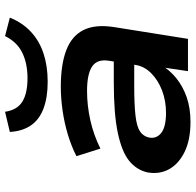

<svg xmlns="http://www.w3.org/2000/svg" viewBox="-27 -738 775 761"><g transform="rotate(-90 360.5 -357.5)"><path d="M258 10Q186 10 138.5 -13.5Q91 -37 70 -75.5Q49 -114 58 -162Q68 -204 103.5 -233Q139 -262 214 -278Q289 -294 415 -294H518L506 -213H402Q327 -213 283 -208Q239 -203 220 -190Q201 -177 196 -155Q190 -125 214 -106Q238 -87 294 -87Q341 -87 382 -102.5Q423 -118 451 -146Q479 -174 484 -210L500 -312Q508 -359 478 -379.5Q448 -400 380 -400Q323 -400 264.5 -387Q206 -374 152 -347L122 -442Q161 -462 207.5 -476Q254 -490 303 -497Q352 -504 397 -504Q485 -504 541.5 -482.5Q598 -461 621.5 -415Q645 -369 634 -295L587 0H459L475 -108H484Q465 -74 432 -47Q399 -20 355.5 -5Q312 10 258 10ZM417 -556Q355 -556 311 -572.5Q267 -589 244 -622.5Q221 -656 218 -706L298 -725Q305 -677 338 -656.5Q371 -636 431 -636Q490 -636 532.5 -657Q575 -678 598 -725L671 -706Q651 -656 615 -622.5Q579 -589 529 -572.5Q479 -556 417 -556Z"/></g></svg>

Font: Nunito Sans 10pt Expanded
Style: Bold Italic
Weight: 700
Width: 7
Italic angle: -9°
Designer: Vernon Adams
Foundry: Vernon Adams
Version: Version 3.101;gftools[0.9.27]